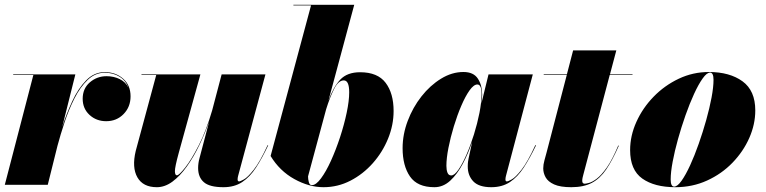

<svg xmlns="http://www.w3.org/2000/svg" viewBox="-20 -770 3190 800"><path d="M119 -457.5H35V-460H294L239 -240Q256.5 -295 281 -348Q305.5 -401 339 -435.2Q372.5 -469.5 416.5 -469.5Q462 -469.5 493 -442.2Q524 -415 524 -368.5Q524 -324.5 495 -294.8Q466 -265 422.5 -265Q381.5 -265 353 -291.2Q324.5 -317.5 324.5 -358.5Q324.5 -401 354.2 -426.8Q384 -452.5 424 -452.5Q454.5 -452.5 479.2 -440.2Q504 -428 515 -404.5Q504.5 -434 478 -450.5Q451.5 -467 416.5 -467Q376.5 -467 345.2 -437Q314 -407 290.2 -360Q266.5 -313 249 -260.5Q231.5 -208 219.5 -162.5L179 0H0Z M815 -460 724.5 -132Q708.5 -73.5 708.8 -56.5Q709 -39.5 717 -39.5Q726 -39.5 751.8 -72Q777.5 -104.5 808.5 -165.2Q839.5 -226 864 -310L903.5 -460H1086L972 -36.5Q970 -29 970 -22Q970 -14 977 -14Q980.5 -14 996.2 -22.5Q1012 -31 1037.2 -62.8Q1062.5 -94.5 1095 -165L1097.5 -164.5Q1072.5 -111.5 1047 -72.2Q1021.5 -33 989.2 -11.5Q957 10 911 10Q853.5 10 829.5 -10.8Q805.5 -31.5 805.5 -70Q805.5 -80 807 -90.8Q808.5 -101.5 811 -110L851.5 -263.5Q833.5 -212.5 810 -164Q786.5 -115.5 758.2 -76Q730 -36.5 698.5 -13.2Q667 10 633.5 10Q576 10 552.5 -31Q529 -72 545.5 -141L631 -457.5H569.5V-460Z M1276 -747.5H1202.5V-750H1456L1348.5 -350.5Q1368.5 -407 1397.5 -438Q1426.5 -469 1480.5 -469Q1553.5 -469 1586.8 -425Q1620 -381 1620 -307.5Q1620 -249 1597 -192.5Q1574 -136 1533.5 -90.2Q1493 -44.5 1440.2 -17.2Q1387.5 10 1328 10Q1267.5 10 1206.2 -24Q1145 -58 1107.5 -120ZM1263.5 -35Q1263.5 -23.5 1266.8 -11Q1270 1.5 1279.5 1.5Q1296.5 1.5 1317.5 -26.8Q1338.5 -55 1359 -100.2Q1379.5 -145.5 1396.8 -198Q1414 -250.5 1424.5 -300.2Q1435 -350 1435 -385.5Q1435 -435 1412.5 -435Q1390 -435 1372 -399.2Q1354 -363.5 1339 -315Z M1989 -375.5Q1989 -362 1985.5 -337.5L2015.5 -460H2200L2088 -36.5Q2086 -28.5 2086 -22Q2086 -14 2092.5 -14Q2096.5 -14 2112.2 -22.5Q2128 -31 2153 -62.8Q2178 -94.5 2210.5 -165L2213.5 -164.5Q2188 -111.5 2162.5 -72.2Q2137 -33 2104.8 -11.5Q2072.5 10 2027 10Q1975.5 10 1952.2 -14.2Q1929 -38.5 1929 -76Q1929 -88.5 1930.2 -96.8Q1931.5 -105 1932.5 -110L1947.5 -179.5Q1931.5 -131.5 1908.5 -88Q1885.5 -44.5 1856 -17.2Q1826.5 10 1790 10Q1719 10 1688.2 -34.8Q1657.5 -79.5 1657.5 -152.5Q1657.5 -210 1678.8 -266.2Q1700 -322.5 1736.2 -368.5Q1772.5 -414.5 1817.8 -442.2Q1863 -470 1911 -470Q1953 -470 1971 -442.5Q1989 -415 1989 -375.5ZM1986.5 -378.5Q1986.5 -418 1969 -418Q1954 -418 1936.5 -393.5Q1919 -369 1902 -329.2Q1885 -289.5 1871 -243.5Q1857 -197.5 1848.5 -154Q1840 -110.5 1840 -79Q1840 -62 1844.5 -50.5Q1849 -39 1860 -39Q1873.5 -39 1890 -62.8Q1906.5 -86.5 1923.5 -125.2Q1940.5 -164 1954.8 -209.8Q1969 -255.5 1977.8 -300Q1986.5 -344.5 1986.5 -378.5Z M2558.5 -163Q2532 -102.5 2506 -64.2Q2480 -26 2445.8 -8Q2411.5 10 2360.5 10Q2314.5 10 2289 -1.5Q2263.5 -13 2253.5 -31Q2243.5 -49 2243.5 -68.5Q2243.5 -84 2248.5 -102Q2253.5 -120 2257.5 -135L2341.5 -457.5H2245.5V-460H2342L2368 -560H2548L2521.5 -460H2615.5V-457.5H2520.5L2410.5 -42Q2409 -36.5 2407.5 -30Q2406 -23.5 2406 -16.5Q2406 -4.5 2416.5 -4.5Q2420.5 -4.5 2433.8 -7.8Q2447 -11 2466.2 -25.2Q2485.5 -39.5 2508.5 -72.2Q2531.5 -105 2556 -163.5Z M2794 10Q2707 10 2656.2 -26Q2605.5 -62 2605.5 -144.5Q2605.5 -204.5 2631.8 -262.5Q2658 -320.5 2703.5 -367.2Q2749 -414 2808.2 -442Q2867.5 -470 2933.5 -470Q3020.5 -470 3073.8 -431.2Q3127 -392.5 3127 -310Q3127 -252 3102 -195.2Q3077 -138.5 3032 -92Q2987 -45.5 2926.2 -17.8Q2865.5 10 2794 10ZM2789 7.5Q2802.5 7.5 2819.8 -16.8Q2837 -41 2855.5 -81.2Q2874 -121.5 2891.2 -170.5Q2908.5 -219.5 2922.5 -269.5Q2936.5 -319.5 2944.8 -363.5Q2953 -407.5 2953 -437.5Q2953 -467.5 2938.5 -467.5Q2925 -467.5 2907.8 -443.2Q2890.5 -419 2872 -378.8Q2853.5 -338.5 2836.2 -289.5Q2819 -240.5 2805 -190.5Q2791 -140.5 2782.8 -96.5Q2774.5 -52.5 2774.5 -22.5Q2774.5 7.5 2789 7.5Z"/></svg>

Font: Bodoni* 72pt Fatface
Style: Italic
Weight: 900
Italic angle: -13°
Version: Version 2.3